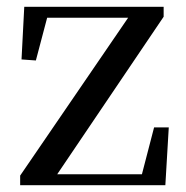

<svg xmlns="http://www.w3.org/2000/svg" viewBox="-20 -542 544 562"><path d="M39 0V-28L368 -509V-481L360 -490H235H91L123 -509L85 -365L43 -368L51 -522H459V-493L134 -12L139 -52L141 -32H270H418L391 -15L431 -169H474L464 0Z"/></svg>

Font: Noto Serif KR ExtraLight Medium
Style: Regular
Weight: 500
Version: Version 2.002-H1;hotconv 1.1.0;makeotfexe 2.6.0